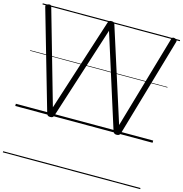

<svg xmlns="http://www.w3.org/2000/svg" viewBox="-179 -1097 1601 1680"><g transform="rotate(15 622.0 -257.5)"><path d="M319 14Q305 14 298 8.5Q291 3 287 -9L29 -905Q26 -915 29.5 -922Q33 -929 47 -933Q60 -937 68 -934.5Q76 -932 80 -918L321 -74L591 -913Q595 -925 601 -930Q607 -935 621 -935Q637 -935 643.5 -930Q650 -925 653 -913L921 -74L1166 -919Q1170 -932 1178 -934.5Q1186 -937 1198 -933Q1212 -929 1215 -922Q1218 -915 1215 -905L955 -9Q951 3 943.5 8.5Q936 14 921 14Q907 14 900 8.5Q893 3 888 -9L622 -848L353 -9Q349 3 342 8.5Q335 14 319 14ZM0 410H1244V420H0ZM0 -20H1244V0H0ZM0 -505H1244V-500H0ZM0 -930H1244V-920H0Z"/></g></svg>

Font: Playwrite DE Grund Guides
Style: Regular
Weight: 400
Designer: Veronika Burian, José Scaglione
Foundry: TypeTogether
Version: Version 1.003